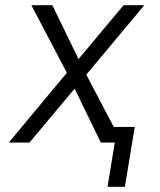

<svg xmlns="http://www.w3.org/2000/svg" viewBox="-20 -550 616 741"><path d="M395 171H462L500 -60H419L313 -262L537 -530H457L283 -322L182 -530H101L238 -269L14 0H94L268 -208L369 0H423Z"/></svg>

Font: Iosevka Sparkle Light Oblique
Style: Regular
Weight: 300
Italic angle: -9°
Designer: Belleve Invis
Foundry: Belleve Invis
Version: Version 4.5.0; ttfautohint (v1.8.3)